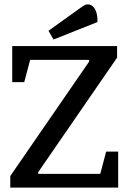

<svg xmlns="http://www.w3.org/2000/svg" viewBox="-20 -859 587 879"><path d="M27 0V-53L388 -577V-585H118L91 -483H36V-648H516V-595L155 -71V-63H439L466 -165H521V0ZM225 -678 202 -718 337 -815Q350 -825 361 -832Q372 -839 381 -839Q396 -839 406 -829Q416 -819 421.5 -801Q427 -783 426 -758Z"/></svg>

Font: Faustina Light Medium
Style: Regular
Weight: 500
Version: Version 1.200